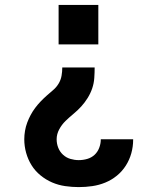

<svg xmlns="http://www.w3.org/2000/svg" viewBox="-20 -540 640 783"><path d="M219 -359V-520H381V-359ZM301 223Q274 223 246 219Q218 215 192.5 204Q167 193 145 175Q123 157 108.5 133.5Q94 110 86.5 83Q79 56 79 28Q79 11 82 -6.5Q85 -24 91 -40Q97 -56 105 -71Q113 -86 123.5 -100Q134 -114 146 -126.5Q158 -139 171 -150.5Q184 -162 197 -173Q210 -184 219 -199Q228 -214 231 -231Q234 -248 234 -265H366Q366 -244 364.5 -222Q363 -200 356 -179.5Q349 -159 337.5 -140.5Q326 -122 311.5 -106Q297 -90 280 -76Q263 -62 247.5 -47Q232 -32 221.5 -12.5Q211 7 211 28Q211 46 217.5 62.5Q224 79 237 91Q250 103 267 108Q284 113 301 113Q319 113 336 108Q353 103 365.5 91.5Q378 80 384.5 63Q391 46 391 29Q391 29 391 28.5Q391 28 391 28H523Q523 28 523 29Q523 30 523 30Q523 58 515.5 85Q508 112 493 135.5Q478 159 456.5 176.5Q435 194 409.5 204.5Q384 215 356.5 219Q329 223 301 223Z"/></svg>

Font: Iosevka SS04 XBd Ex
Style: Regular
Weight: 800
Width: 7
Monospace: yes
Designer: Belleve Invis
Foundry: Belleve Invis
Version: Version 19.0.0; ttfautohint (v1.8.4)